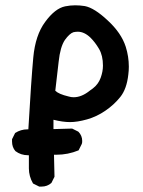

<svg xmlns="http://www.w3.org/2000/svg" viewBox="-20 -561 540 724"><path d="M181.6 -109.4V-74.2L252 -76.2L275.4 -64.5Q290 -49.8 290 -29.3Q290 -20.5 288.1 -17.6L276.4 5.9Q236.3 22.5 192.4 22.5Q188.5 22.5 183.6 22.5L185.5 105.5L173.8 128.9Q158.2 142.6 136.7 142.6Q133.8 142.6 127.9 142.6L104.5 130.9Q88.9 103.5 88.9 74.2V50.8Q88.9 37.1 88.9 24.4Q86.9 24.4 85.9 24.4Q58.6 24.4 38.1 8.8Q25.4 -5.9 25.4 -27.3Q25.4 -30.3 25.4 -36.1L37.1 -59.6Q58.6 -73.2 83 -73.2Q85 -73.2 86.9 -73.2Q97.7 -259.8 105.5 -344.2Q113.3 -428.7 150.4 -478.5Q187.5 -529.3 225.6 -537.1Q245.1 -541 263.2 -541Q281.2 -541 299.8 -538.1Q335.9 -531.2 386.7 -483.4Q437.5 -436.5 454.1 -384.8Q465.8 -347.7 465.8 -309.6Q465.8 -294.9 463.9 -280.3Q458 -225.6 433.6 -195.3Q410.2 -166 377.4 -143.6Q344.7 -121.1 308.1 -110.8Q271.5 -100.6 244.1 -100.6Q216.8 -100.6 181.6 -109.4ZM368.2 -313.5Q368.2 -351.6 353.5 -376.5Q338.9 -401.4 321.3 -418.9Q297.9 -441.4 273.4 -441.4Q265.6 -441.4 256.8 -439.5Q242.2 -434.6 224.6 -410.2Q207 -383.8 201.2 -328.6Q195.3 -273.4 188.5 -218.8Q201.2 -206.1 238.3 -197.3Q248 -194.3 257.8 -194.3Q288.1 -194.3 319.3 -219.7L330.1 -227.5Q350.6 -243.2 359.4 -267.1Q368.2 -291 368.2 -313.5Z"/></svg>

Font: JasonHandwriting2
Style: SemiBold
Weight: 600
Version: Version 1.04.7